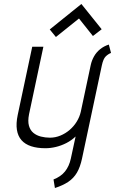

<svg xmlns="http://www.w3.org/2000/svg" viewBox="-20 -736 578 965"><path d="M491 -589 389 -716 230 -588 261 -550 377 -643 447 -555ZM538 -470 527 -512Q502 -504 483 -488.5Q464 -473 452.5 -452.5Q441 -432 436 -409L386 -174Q380 -148 365.5 -124.5Q351 -101 330 -83Q309 -65 283.5 -54.5Q258 -44 231 -44Q208 -44 186 -49.5Q164 -55 148 -68Q132 -81 125.5 -104Q119 -127 126 -162L198 -501H142L69 -158Q60 -115 65 -83.5Q70 -52 88 -31.5Q106 -11 136.5 -1Q167 9 208 9Q234 9 261 2.5Q288 -4 313.5 -17Q339 -30 360 -50L336 61Q332 80 324.5 96.5Q317 113 306.5 126Q296 139 281.5 149Q267 159 249 166L256 209Q296 196 323 178Q350 160 366.5 132Q383 104 392 62L492 -408Q499 -440 511 -452Q523 -464 538 -470Z"/></svg>

Font: Advent Pro
Style: Italic
Weight: 400
Italic angle: -12°
Designer: VivaRado, Andreas Kalpakidis
Foundry: VivaRado, Andreas Kalpakidis
Version: Version 3.000